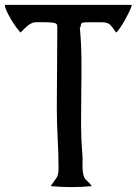

<svg xmlns="http://www.w3.org/2000/svg" viewBox="-20 -762 558 784"><path d="M518 -742Q518 -736 510 -719Q502 -702 491.5 -683Q481 -664 470.5 -648.5Q460 -633 454 -629Q443 -646 432 -658.5Q421 -671 398 -671H332Q326 -671 316 -669Q309 -664 310 -659Q311 -654 306 -649Q312 -585 312.5 -521Q313 -457 312 -392.5Q311 -328 311 -264Q311 -200 316 -136Q318 -116 317 -93.5Q316 -71 320 -51Q323 -34 334.5 -24.5Q346 -15 355 -2Q334 0 313 1Q292 2 271 2Q250 2 229 1Q208 0 187 -2Q200 -21 209.5 -34Q219 -47 219 -72Q219 -135 215.5 -197.5Q212 -260 212 -323Q212 -405 213 -486.5Q214 -568 214 -650Q214 -655 212 -663Q207 -668 195.5 -669.5Q184 -671 177 -671Q149 -671 135 -671.5Q121 -672 111 -668Q101 -664 91 -655.5Q81 -647 64 -629Q57 -636 46 -651Q35 -666 25 -683Q15 -700 7.5 -716Q0 -732 0 -742Z"/></svg>

Font: Augsburger Schrift CAT
Style: Regular
Weight: 400
Designer: Peter Wiegel nach Roos&Junge Offenbach
Foundry: CAT-Fonts, Peter Wiegel
Version: Version 1.000